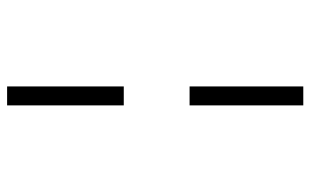

<svg xmlns="http://www.w3.org/2000/svg" viewBox="-186 -520 873 540"><g transform="rotate(-90 250.0 -250.5)"><path d="M223.1 -666.5H276.4V-338.4H223.1ZM223.1 -153.3H276.4V166.5H223.1Z"/></g></svg>

Font: UnifrakturCook
Style: Bold
Weight: 700
Designer: j. 'mach' wust
Version: Version 2011-09-01